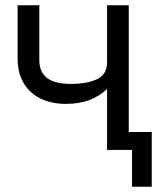

<svg xmlns="http://www.w3.org/2000/svg" viewBox="-20 -570 640 730"><path d="M482 0H387V-231.5Q358 -204 319.5 -189.5Q281 -175 230 -175Q178.5 -175 137.2 -193.8Q96 -212.5 71.5 -251.5Q47 -290.5 47 -348.5V-550H129.5V-341Q129.5 -251 248 -251Q311.5 -251 349.2 -269Q387 -287 387 -332V-550H469.5V-68H557V140H482Z"/></svg>

Font: JuliaMono Light
Style: Regular
Weight: 300
Monospace: yes
Designer: cormullion
Foundry: corm
Version: Version 0.054; ttfautohint (v1.8.4)